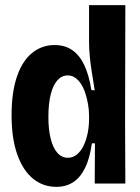

<svg xmlns="http://www.w3.org/2000/svg" viewBox="-20 -713 545 746"><path d="M199 13Q147 13 108 -19Q69 -51 47 -113Q25 -175 25 -265Q25 -355 46 -416Q67 -477 105 -507.5Q143 -538 192 -538Q232 -538 260.5 -518.5Q289 -499 307.5 -460Q326 -421 335 -363L348 -362Q342 -400 336.5 -434Q331 -468 328.5 -497.5Q326 -527 326 -550V-693H467L466 -234L467 0H348L349 -156H337Q329 -99 311 -61.5Q293 -24 265 -5.5Q237 13 199 13ZM244 -100Q263 -100 278.5 -112.5Q294 -125 304.5 -146.5Q315 -168 320.5 -195Q326 -222 326 -249V-264Q326 -286 322 -308.5Q318 -331 311.5 -351Q305 -371 295 -386.5Q285 -402 272 -411Q259 -420 243 -420Q220 -420 203 -401Q186 -382 177 -346Q168 -310 168 -258Q168 -210 177 -174Q186 -138 203 -119Q220 -100 244 -100Z"/></svg>

Font: Bricolage Grotesque 72pt SemiCondensed
Style: Bold
Weight: 700
Width: 4
Designer: Mathieu Triay
Foundry: Atelier Triay
Version: Version 1.001;gftools[0.9.33.dev8+g029e19f]